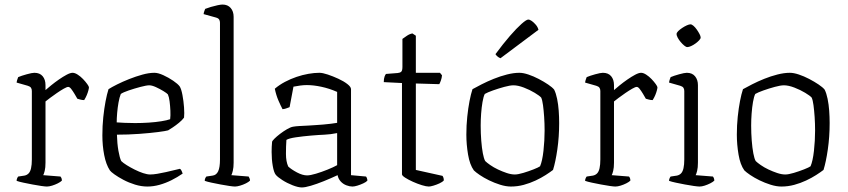

<svg xmlns="http://www.w3.org/2000/svg" viewBox="-20 -820 3728 844"><path d="M186 0Q179 0 161.5 -2.5Q144 -5 123 -9Q102 -13 83 -17Q64 -21 53 -25Q53 -31 55.5 -36.5Q58 -42 60 -44L87 -48Q98 -50 105.5 -57.5Q113 -65 116.5 -80.5Q120 -96 120 -119V-420Q120 -429 116 -434.5Q112 -440 102 -443L53 -457Q54 -465 56.5 -471.5Q59 -478 60 -481Q74 -487 97.5 -493.5Q121 -500 131 -500Q155 -500 167.5 -485Q180 -470 180 -446V-424Q189 -432 205 -445Q221 -458 239 -470.5Q257 -483 273 -491.5Q289 -500 299 -500Q309 -500 321.5 -492Q334 -484 345 -472.5Q356 -461 363.5 -450.5Q371 -440 371 -436Q371 -432 368.5 -422.5Q366 -413 361.5 -402Q357 -391 350 -380Q341 -380 332.5 -382.5Q324 -385 320 -386Q315 -395 307.5 -407.5Q300 -420 293 -429Q286 -438 280 -438Q274 -438 260 -430Q246 -422 230 -411Q214 -400 200 -389.5Q186 -379 180 -374V-105Q180 -83 176.5 -69Q173 -55 170 -50L246 -44Q248 -42 250 -37.5Q252 -33 252 -26Q246 -20 234 -14Q222 -8 209 -4Q196 0 186 0Z M628 0Q601 0 573.5 -8.5Q546 -17 522.5 -29.5Q499 -42 483 -53.5Q467 -65 463 -71Q446 -97 438 -138.5Q430 -180 430 -225Q430 -267 434 -305Q438 -343 444 -374.5Q450 -406 457 -428Q471 -437 495 -449Q519 -461 548 -472.5Q577 -484 606 -492Q635 -500 659 -500Q675 -500 698 -489.5Q721 -479 741.5 -465Q762 -451 770 -440Q777 -429 782 -402.5Q787 -376 789 -348Q791 -320 789 -303Q781 -292 767 -280.5Q753 -269 739.5 -260Q726 -251 719 -247Q709 -244 674.5 -239.5Q640 -235 592 -231.5Q544 -228 494 -228Q495 -189 500.5 -157.5Q506 -126 513 -112Q521 -104 537 -94Q553 -84 572 -74.5Q591 -65 609 -59Q627 -53 640 -53Q653 -53 671.5 -56Q690 -59 709.5 -63.5Q729 -68 745.5 -72Q762 -76 771 -78Q775 -76 778.5 -68.5Q782 -61 783 -57Q760 -41 734 -28Q708 -15 681 -7.5Q654 0 628 0ZM574 -279Q604 -279 634 -281Q664 -283 689 -287Q714 -291 728 -296Q730 -312 729 -333.5Q728 -355 725.5 -374.5Q723 -394 718 -405Q714 -410 698.5 -419.5Q683 -429 665.5 -437Q648 -445 636 -445Q624 -445 597.5 -438Q571 -431 546 -422.5Q521 -414 511 -407Q505 -392 501 -369.5Q497 -347 495 -323.5Q493 -300 493 -282Q507 -281 528.5 -280Q550 -279 574 -279Z M1013 0Q1006 0 988.5 -2.5Q971 -5 950 -9Q929 -13 910 -17Q891 -21 880 -25Q880 -33 883 -38Q886 -43 887 -44L914 -48Q931 -50 939 -67Q947 -84 947 -119V-720Q947 -728 943.5 -734Q940 -740 929 -743L875 -758Q876 -766 878.5 -772Q881 -778 882 -781Q892 -785 907 -789.5Q922 -794 936.5 -797Q951 -800 958 -800Q981 -800 994 -785Q1007 -770 1007 -746V-105Q1007 -84 1003.5 -69.5Q1000 -55 997 -50L1073 -44Q1075 -41 1077 -36Q1079 -31 1079 -26Q1073 -20 1061 -14Q1049 -8 1035.5 -4Q1022 0 1013 0Z M1307 4Q1291 4 1266.5 -5.5Q1242 -15 1221 -28.5Q1200 -42 1192 -52Q1184 -62 1179 -90.5Q1174 -119 1174 -152Q1174 -164 1174.5 -175Q1175 -186 1176 -196Q1176 -200 1186 -210Q1196 -220 1211 -231.5Q1226 -243 1241.5 -252Q1257 -261 1268 -263Q1279 -265 1296 -266Q1313 -267 1335 -268Q1349 -269 1366 -270Q1383 -271 1400.5 -272.5Q1418 -274 1434 -276Q1450 -278 1462 -280V-416Q1428 -431 1393 -438.5Q1358 -446 1329 -446Q1315 -446 1300 -444Q1285 -442 1270 -439L1253 -349Q1249 -348 1241 -344.5Q1233 -341 1222 -340Q1214 -355 1204 -378Q1194 -401 1188 -430Q1208 -447 1232.5 -460Q1257 -473 1283.5 -482Q1310 -491 1336 -495.5Q1362 -500 1384 -500Q1398 -500 1420.5 -492.5Q1443 -485 1467 -474Q1491 -463 1507 -450.5Q1523 -438 1523 -428V-50L1589 -44Q1591 -42 1593 -36.5Q1595 -31 1595 -26Q1590 -20 1577 -14Q1564 -8 1551 -4Q1538 0 1529 0Q1517 0 1502.5 -5.5Q1488 -11 1477.5 -22.5Q1467 -34 1464 -50Q1434 -36 1403 -23.5Q1372 -11 1346.5 -3.5Q1321 4 1307 4ZM1330 -49Q1344 -49 1369 -56.5Q1394 -64 1420 -74.5Q1446 -85 1462 -94V-235Q1432 -229 1407 -228Q1382 -227 1347 -224Q1312 -221 1281 -216.5Q1250 -212 1239 -205Q1237 -177 1237 -143.5Q1237 -110 1247 -88Q1261 -75 1285.5 -62Q1310 -49 1330 -49Z M1865 0Q1854 0 1834.5 -6Q1815 -12 1795 -21Q1775 -30 1761 -39Q1747 -48 1747 -54V-455L1667 -459Q1667 -474 1670.5 -483.5Q1674 -493 1677 -495L1728 -499Q1739 -500 1744 -505Q1749 -510 1749 -526V-649Q1757 -655 1769 -663Q1781 -671 1793 -673L1808 -663V-500H1914L1923 -489Q1922 -477 1918 -466Q1914 -455 1911 -450L1808 -453V-73L1925 -47Q1927 -45 1929 -39.5Q1931 -34 1931 -27Q1925 -20 1912 -14Q1899 -8 1885.5 -4Q1872 0 1865 0Z M2226 0Q2204 0 2178.5 -8Q2153 -16 2129.5 -27.5Q2106 -39 2088.5 -51Q2071 -63 2063 -71Q2045 -96 2037.5 -140.5Q2030 -185 2030 -228Q2030 -269 2034 -307Q2038 -345 2044 -376Q2050 -407 2057 -428Q2073 -437 2097.5 -449.5Q2122 -462 2150.5 -473.5Q2179 -485 2208.5 -492.5Q2238 -500 2263 -500Q2280 -500 2302.5 -492.5Q2325 -485 2348 -473Q2371 -461 2389.5 -448.5Q2408 -436 2416 -426Q2424 -410 2429 -385.5Q2434 -361 2436 -333.5Q2438 -306 2438 -279Q2438 -219 2430 -163.5Q2422 -108 2411 -73Q2398 -63 2378.5 -50.5Q2359 -38 2334.5 -26.5Q2310 -15 2282.5 -7.5Q2255 0 2226 0ZM2243 -53Q2257 -53 2280.5 -60Q2304 -67 2325.5 -75.5Q2347 -84 2354 -89Q2364 -112 2369 -157Q2374 -202 2374 -246Q2374 -277 2372 -306Q2370 -335 2367 -357.5Q2364 -380 2359 -391Q2352 -399 2330.5 -412Q2309 -425 2283 -435Q2257 -445 2237 -445Q2222 -445 2196.5 -438Q2171 -431 2147 -422.5Q2123 -414 2111 -407Q2105 -395 2101 -371.5Q2097 -348 2095 -321Q2093 -294 2093 -268Q2093 -234 2095.5 -202Q2098 -170 2102.5 -146Q2107 -122 2113 -112Q2120 -105 2135 -94.5Q2150 -84 2169 -75Q2188 -66 2207.5 -59.5Q2227 -53 2243 -53ZM2180 -564Q2172 -567 2166 -572.5Q2160 -578 2158 -582Q2192 -628 2221.5 -662Q2251 -696 2272.5 -715Q2294 -734 2302 -734Q2309 -734 2318 -727.5Q2327 -721 2335.5 -711Q2344 -701 2347 -689Z M2685 0Q2678 0 2660.5 -2.5Q2643 -5 2622 -9Q2601 -13 2582 -17Q2563 -21 2552 -25Q2552 -31 2554.5 -36.5Q2557 -42 2559 -44L2586 -48Q2597 -50 2604.5 -57.5Q2612 -65 2615.5 -80.5Q2619 -96 2619 -119V-420Q2619 -429 2615 -434.5Q2611 -440 2601 -443L2552 -457Q2553 -465 2555.5 -471.5Q2558 -478 2559 -481Q2573 -487 2596.5 -493.5Q2620 -500 2630 -500Q2654 -500 2666.5 -485Q2679 -470 2679 -446V-424Q2688 -432 2704 -445Q2720 -458 2738 -470.5Q2756 -483 2772 -491.5Q2788 -500 2798 -500Q2808 -500 2820.5 -492Q2833 -484 2844 -472.5Q2855 -461 2862.5 -450.5Q2870 -440 2870 -436Q2870 -432 2867.5 -422.5Q2865 -413 2860.5 -402Q2856 -391 2849 -380Q2840 -380 2831.5 -382.5Q2823 -385 2819 -386Q2814 -395 2806.5 -407.5Q2799 -420 2792 -429Q2785 -438 2779 -438Q2773 -438 2759 -430Q2745 -422 2729 -411Q2713 -400 2699 -389.5Q2685 -379 2679 -374V-105Q2679 -83 2675.5 -69Q2672 -55 2669 -50L2745 -44Q2747 -42 2749 -37.5Q2751 -33 2751 -26Q2745 -20 2733 -14Q2721 -8 2708 -4Q2695 0 2685 0Z M3055 0Q3048 0 3030 -2.5Q3012 -5 2991 -9Q2970 -13 2951 -17Q2932 -21 2921 -25Q2921 -31 2923.5 -36.5Q2926 -42 2928 -44L2955 -48Q2966 -50 2973.5 -57.5Q2981 -65 2984.5 -80.5Q2988 -96 2988 -119V-420Q2988 -429 2984 -434.5Q2980 -440 2970 -443L2921 -457Q2922 -465 2924.5 -471.5Q2927 -478 2928 -481Q2942 -487 2965.5 -493.5Q2989 -500 2999 -500Q3023 -500 3035.5 -484.5Q3048 -469 3048 -446V-105Q3048 -83 3044.5 -69Q3041 -55 3038 -50L3114 -44Q3117 -40 3118.5 -35.5Q3120 -31 3120 -26Q3114 -20 3102 -14Q3090 -8 3077.5 -4Q3065 0 3055 0ZM3001 -613Q2996 -613 2988 -619.5Q2980 -626 2972 -635.5Q2964 -645 2959 -654.5Q2954 -664 2954 -670Q2954 -676 2961 -683Q2968 -690 2978.5 -697Q2989 -704 2999 -708.5Q3009 -713 3015 -713Q3021 -713 3028.5 -706.5Q3036 -700 3043 -690Q3050 -680 3055 -670.5Q3060 -661 3060 -655Q3060 -650 3053.5 -643Q3047 -636 3037.5 -629Q3028 -622 3018 -617.5Q3008 -613 3001 -613Z M3415 0Q3393 0 3367.5 -8Q3342 -16 3318.5 -27.5Q3295 -39 3277.5 -51Q3260 -63 3252 -71Q3234 -96 3226.5 -140.5Q3219 -185 3219 -228Q3219 -269 3223 -307Q3227 -345 3233 -376Q3239 -407 3246 -428Q3262 -437 3286.5 -449.5Q3311 -462 3339.5 -473.5Q3368 -485 3397.5 -492.5Q3427 -500 3452 -500Q3469 -500 3491.5 -492.5Q3514 -485 3537 -473Q3560 -461 3578.5 -448.5Q3597 -436 3605 -426Q3613 -410 3618 -385.5Q3623 -361 3625 -333.5Q3627 -306 3627 -279Q3627 -219 3619 -163.5Q3611 -108 3600 -73Q3587 -63 3567.5 -50.5Q3548 -38 3523.5 -26.5Q3499 -15 3471.5 -7.5Q3444 0 3415 0ZM3432 -53Q3446 -53 3469.5 -60Q3493 -67 3514.5 -75.5Q3536 -84 3543 -89Q3553 -112 3558 -157Q3563 -202 3563 -246Q3563 -277 3561 -306Q3559 -335 3556 -357.5Q3553 -380 3548 -391Q3541 -399 3519.5 -412Q3498 -425 3472 -435Q3446 -445 3426 -445Q3411 -445 3385.5 -438Q3360 -431 3336 -422.5Q3312 -414 3300 -407Q3294 -395 3290 -371.5Q3286 -348 3284 -321Q3282 -294 3282 -268Q3282 -234 3284.5 -202Q3287 -170 3291.5 -146Q3296 -122 3302 -112Q3309 -105 3324 -94.5Q3339 -84 3358 -75Q3377 -66 3396.5 -59.5Q3416 -53 3432 -53Z"/></svg>

Font: Texturina 12pt Thin
Style: Regular
Weight: 250
Designer: Guillermo Torres Carreño
Foundry: Omnibus-Type
Version: Version 1.002